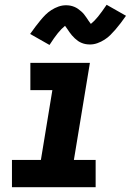

<svg xmlns="http://www.w3.org/2000/svg" viewBox="-20 -783 547 803"><path d="M30 0V-114H151L199 -406H107V-520H356L289 -114H380V0ZM187 -595 106 -641Q118 -658 129 -672.5Q140 -687 150 -699Q160 -711 170.5 -721.5Q181 -732 195 -741Q209 -750 224.5 -755.5Q240 -761 256 -761Q265 -761 273.5 -759.5Q282 -758 290.5 -754.5Q299 -751 305.5 -746.5Q312 -742 319.5 -735.5Q327 -729 332 -722.5Q337 -716 341.5 -709.5Q346 -703 350.5 -696Q355 -689 360 -683Q375 -695 390 -713.5Q405 -732 426 -763L507 -717Q495 -700 484 -685.5Q473 -671 462.5 -659Q452 -647 441.5 -636.5Q431 -626 417 -617Q403 -608 387.5 -602.5Q372 -597 357 -597Q347 -597 338.5 -598.5Q330 -600 321.5 -603.5Q313 -607 306.5 -611.5Q300 -616 293 -622.5Q286 -629 280.5 -635.5Q275 -642 270.5 -648.5Q266 -655 261 -662.5Q256 -670 252 -675Q237 -663 222 -644.5Q207 -626 187 -595Z"/></svg>

Font: Iosevka SS04 Heavy
Style: Italic
Weight: 900
Italic angle: -9°
Monospace: yes
Designer: Belleve Invis
Foundry: Belleve Invis
Version: Version 19.0.0; ttfautohint (v1.8.4)